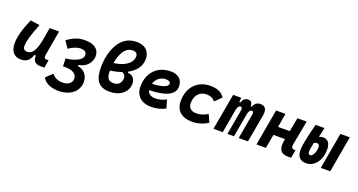

<svg xmlns="http://www.w3.org/2000/svg" viewBox="-51 -1540 4790 2572"><g transform="rotate(20 2344.0 -254.0)"><path d="M187 10.3C275.4 10.3 311.5 -34.7 339.4 -109.4H359.9C354 -32.7 390.1 4.9 468.8 4.9H522L541.5 -106.9H518.1C481.9 -106.9 472.7 -120.6 480.5 -166.5L542 -517.6H408.2L374 -325.2V-325.7C347.7 -189.5 305.7 -115.2 233.4 -115.2C193.8 -115.2 171.4 -137.7 171.4 -176.8C171.4 -246.1 200.2 -345.2 266.1 -508.3L133.3 -527.3C64.9 -367.7 36.1 -259.3 36.1 -164.6C36.1 -53.7 90.8 10.3 187 10.3Z M809.6 233.9C944.3 233.9 1081.5 159.7 1085 9.3C1087.4 -93.3 1014.6 -159.2 937.5 -168.9L939 -186C1048.3 -199.2 1115.7 -286.1 1115.7 -374.5C1115.7 -470.7 1041.5 -527.3 909.2 -527.3C817.9 -527.3 741.2 -496.6 661.1 -435.5L728 -338.4C789.6 -384.8 853.5 -403.3 894 -403.3C942.9 -403.3 978.5 -385.3 979 -339.4C979.5 -291.5 937.5 -254.4 839.4 -225.1C806.2 -215.3 789.1 -212.4 747.1 -208.5L750.5 -96.7C761.2 -96.7 770 -96.7 777.3 -96.7C790 -96.7 799.3 -97.2 807.1 -96.7C888.2 -93.8 949.2 -54.7 949.2 6.3C949.2 79.6 882.8 109.9 819.3 109.9C724.6 109.9 683.6 63 664.1 39.1L573.7 125.5C612.8 202.6 710 233.9 809.6 233.9Z M1596.7 -329.6C1694.8 -381.8 1759.8 -459.5 1759.8 -566.4C1759.8 -657.7 1708.5 -742.2 1567.4 -742.2C1455.6 -742.2 1374 -689.5 1319.8 -603.5C1263.2 -513.7 1232.4 -395.5 1232.4 -260.3C1232.4 -83.5 1288.1 9.8 1453.6 9.8C1597.2 9.8 1704.6 -75.2 1704.6 -195.8C1704.6 -264.2 1661.6 -313 1596.7 -313.5ZM1371.1 -369.6C1381.3 -430.7 1399.4 -487.8 1424.8 -531.2C1455.1 -584 1499 -616.7 1558.1 -616.7C1607.4 -616.7 1626.5 -594.7 1626.5 -555.2C1626.5 -453.6 1515.6 -388.2 1371.1 -369.6ZM1523.4 -297.4C1555.2 -283.2 1572.3 -259.8 1572.3 -227.1C1572.3 -154.8 1525.9 -115.7 1460.4 -115.7C1389.6 -115.7 1360.8 -155.3 1360.8 -244.6C1360.8 -249 1360.8 -253.4 1360.8 -257.8C1418.5 -266.6 1473.6 -279.3 1523.4 -297.4Z M2059.6 -115.7C1995.6 -115.7 1953.6 -143.6 1942.9 -191.4C2178.7 -197.8 2303.7 -253.4 2303.7 -376C2303.7 -471.2 2240.2 -527.3 2133.3 -527.3C1943.8 -527.3 1817.4 -396.5 1817.4 -199.7C1817.4 -67.9 1902.3 9.8 2045.4 9.8C2109.9 9.8 2183.6 -4.4 2245.6 -41L2211.9 -156.7C2162.6 -130.9 2106.4 -115.7 2059.6 -115.7ZM1950.2 -284.7C1972.2 -359.4 2031.2 -406.2 2109.9 -406.2C2150.4 -406.2 2173.3 -391.1 2173.3 -365.7C2173.3 -320.3 2091.3 -291 1950.2 -284.7Z M2641.1 -115.7C2568.8 -115.7 2526.9 -153.8 2526.4 -220.2C2526.9 -329.6 2589.8 -401.9 2686.5 -401.9C2742.7 -401.9 2780.3 -385.3 2812 -347.2L2902.3 -434.6C2857.9 -499.5 2797.4 -527.3 2700.2 -527.3C2513.7 -527.3 2391.1 -397.5 2391.1 -199.7C2391.1 -66.9 2477.1 9.8 2627 9.8C2709 9.8 2790.5 -17.1 2852.1 -58.1L2802.2 -165.5C2758.3 -135.7 2699.7 -115.7 2641.1 -115.7Z M3137.2 -517.6H3022.9L2930.7 0H3063L3122.6 -339.8C3132.3 -382.8 3147.5 -404.3 3169.9 -404.3C3189.9 -404.3 3198.2 -387.7 3193.4 -359.4L3129.9 0H3223.6L3283.7 -340.8C3293 -383.3 3311.5 -404.3 3334 -404.3C3351.6 -404.3 3359.4 -387.7 3354.5 -359.4L3290.5 0H3422.9L3492.7 -390.6C3508.8 -481 3482.4 -527.3 3411.6 -527.3C3362.8 -527.3 3332 -507.3 3311 -453.1H3297.4C3295.9 -504.4 3274.9 -527.3 3236.3 -527.3C3193.4 -527.3 3167.5 -506.3 3147.9 -453.1H3133.8Z M3543.9 0H3678.2L3713.4 -198.2H3878.9L3875 -178.2C3850.6 -49.8 3891.1 9.8 3999.5 9.8C4016.1 9.8 4029.3 9.3 4041.5 8.3L4061.5 -107.4C4055.2 -106.4 4049.3 -106 4043.9 -106C4009.8 -106 3997.6 -128.4 4006.8 -176.8L4071.3 -517.6H3939.5L3901.9 -319.8H3734.9L3769.5 -517.6H3635.3Z M4251 9.8C4381.3 9.8 4457.5 -119.1 4457.5 -254.4C4457.5 -343.3 4424.8 -395.5 4350.1 -395.5C4334 -395.5 4317.9 -392.6 4295.4 -380.9C4305.2 -426.8 4315.9 -472.2 4324.7 -517.6H4198.7C4160.2 -365.2 4122.6 -217.8 4122.6 -131.3C4122.6 -33.7 4175.3 9.8 4251 9.8ZM4460.9 0H4595.2L4686.5 -517.6H4552.2ZM4258.3 -279.8C4271 -289.6 4285.2 -294.4 4301.3 -294.4C4325.7 -294.4 4338.4 -278.8 4338.4 -244.6C4338.4 -194.3 4309.6 -110.8 4269 -110.8C4246.6 -110.8 4237.8 -126.5 4237.8 -152.8C4237.8 -181.6 4248.5 -235.4 4258.3 -279.8Z"/></g></svg>

Font: Cascadia Code NF
Style: Bold Italic
Weight: 700
Italic angle: -10°
Monospace: yes
Designer: Aaron Bell
Foundry: Saja Typeworks
Version: Version 2404.023